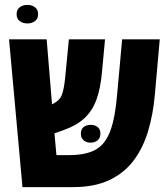

<svg xmlns="http://www.w3.org/2000/svg" viewBox="-20 -766 684 786"><path d="M72 0 17 -605H171L193 -339Q223 -353 232.5 -376Q242 -399 247 -450L262 -605H410L398 -476Q392 -405 375 -358.5Q358 -312 325.5 -282Q293 -252 242 -234L203 -220L211 -131H263Q331 -131 371 -153Q411 -175 431.5 -230Q452 -285 460 -384L480 -605H634L614 -379Q607 -299 586.5 -230Q566 -161 527.5 -109.5Q489 -58 428 -29Q367 0 279 0ZM311 -219Q311 -237 322.5 -246Q334 -255 351 -255Q368 -255 379.5 -246Q391 -237 391 -219Q391 -201 379.5 -191.5Q368 -182 351 -182Q334 -182 322.5 -191.5Q311 -201 311 -219ZM92 -670Q74 -670 61 -679.5Q48 -689 48 -708Q48 -727 61 -736.5Q74 -746 92 -746Q110 -746 123 -736.5Q136 -727 136 -708Q136 -689 123 -679.5Q110 -670 92 -670Z"/></svg>

Font: Noto Sans Hebrew Condensed ExtraBold
Style: Regular
Weight: 800
Width: 3
Designer: Monotype Design Team
Foundry: Monotype Imaging Inc.
Version: Version 2.004; ttfautohint (v1.8.4.7-5d5b)